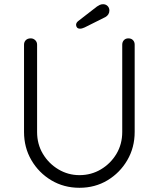

<svg xmlns="http://www.w3.org/2000/svg" viewBox="-20 -882 753 911"><path d="M589 -700Q603 -700 611 -691.5Q619 -683 619 -670V-256Q619 -182 584 -122Q549 -62 490 -26.5Q431 9 357 9Q283 9 223.5 -26.5Q164 -62 129 -122Q94 -182 94 -256V-670Q94 -683 102.5 -691.5Q111 -700 126 -700Q138 -700 147 -691.5Q156 -683 156 -670V-256Q156 -198 183.5 -152Q211 -106 257 -78.5Q303 -51 357 -51Q413 -51 459 -78.5Q505 -106 532.5 -152Q560 -198 560 -256V-670Q560 -683 568 -691.5Q576 -700 589 -700ZM360 -746Q350 -746 345.5 -751.5Q341 -757 341 -764Q341 -769 343.5 -773.5Q346 -778 351 -782L440 -851Q446 -855 453 -858.5Q460 -862 469 -862Q482 -862 490.5 -853.5Q499 -845 499 -832Q499 -822 494 -814Q489 -806 480 -801L382 -752Q377 -750 371.5 -748Q366 -746 360 -746Z"/></svg>

Font: Quicksand Light
Style: Regular
Weight: 400
Version: Version 3.004